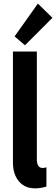

<svg xmlns="http://www.w3.org/2000/svg" viewBox="-20 -1038 311 1066"><path d="M174.8 7.8Q133.8 7.8 106.7 -11.2Q79.6 -30.3 65.7 -62.3Q51.8 -94.2 51.8 -134.3V-752H184.6V-149.9Q184.6 -139.2 187.5 -129.2Q190.4 -119.1 197.3 -112.3Q204.1 -105.5 217.3 -105.5Q229.5 -105.5 237.8 -109.4V-2.4Q224.6 2 208 4.9Q191.4 7.8 174.8 7.8ZM118.7 -786.6 61 -835.9 190.4 -1018.1 271 -939Z"/></svg>

Font: Reddit Sans Condensed
Style: Bold
Weight: 700
Designer: Stephen Hutchings
Foundry: Reddit
Version: Version 1.014